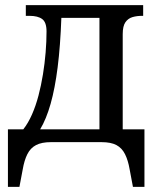

<svg xmlns="http://www.w3.org/2000/svg" viewBox="-20 -556 612 751"><path d="M11 175V-50H71Q90 -74 105 -108Q120 -142 130.5 -182Q141 -222 148 -265Q155 -308 158.5 -351Q162 -394 162 -433Q162 -469 145 -481.5Q128 -494 96 -494H81V-536H540V-494H535Q515 -494 498 -489Q481 -484 470.5 -469Q460 -454 460 -422V-50H545V175H500L487 106Q481 71 469 47Q457 23 435.5 11.5Q414 0 377 0H179Q143 0 121 11.5Q99 23 87 47Q75 71 69 106L56 175ZM137 -50H369V-486H220Q216 -376 205.5 -293Q195 -210 178 -150Q161 -90 137 -50Z"/></svg>

Font: Noto Serif SemiCondensed
Style: Regular
Weight: 400
Width: 4
Designer: Monotype Design Team
Foundry: Monotype Imaging Inc.
Version: Version 2.013